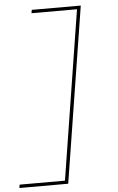

<svg xmlns="http://www.w3.org/2000/svg" viewBox="-114 -782 636 1034"><g transform="rotate(-5 204.0 -265.0)"><path d="M-49 192H196L341 -722H95L98 -740H363L212 210H-52Z"/></g></svg>

Font: Georama ExtraExtended Thin
Style: Italic
Weight: 100
Width: 8
Italic angle: -9°
Designer: Jean-Baptiste Levee
Foundry: Production Type
Version: Version 1.000